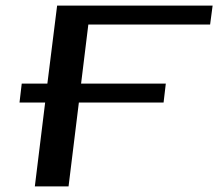

<svg xmlns="http://www.w3.org/2000/svg" viewBox="-20 -669 783 689"><path d="M50 -301H142L105 0H226L263 -301H567L575 -369H271L297 -581H734L743 -649H185L150 -369H58Z"/></svg>

Font: Gamestation Extended
Style: Italic
Weight: 400
Width: 7
Designer: Jonas Hecksher
Foundry: Jonas Hecksher, Playtypeª, e-types AS
Version: Version 1.003